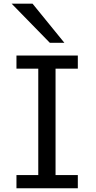

<svg xmlns="http://www.w3.org/2000/svg" viewBox="-20 -1011 516 1031"><path d="M68.4 -712.9V-642.1H185.5V-70.8H68.4V0H397.9V-70.8H278.3V-642.1H397.9V-712.9ZM42.5 -991.2 247.6 -781.2H325.7L154.8 -991.2Z"/></svg>

Font: Andika
Style: Regular
Weight: 400
Designer: Victor Gaultney, Annie Olsen, Julie Remington, Don Collingsworth, Eric Hays
Foundry: SIL International
Version: Version 1.000